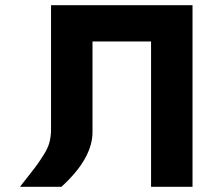

<svg xmlns="http://www.w3.org/2000/svg" viewBox="-20 -722 820 741"><path d="M337 -216Q339 -112 217 -1H57Q70 -18 93 -47Q116 -76 126.5 -91Q137 -106 151 -128.5Q165 -151 170.5 -171.5Q176 -192 177 -216V-702H337H563H723V-1H563V-562H337Z"/></svg>

Font: Hussar
Style: BoldWeb
Weight: 700
Foundry: Cannot Into Space Fonts
Version: Version 2.00